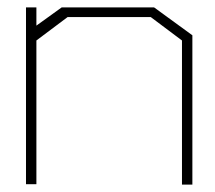

<svg xmlns="http://www.w3.org/2000/svg" viewBox="-20 -497 578 517"><path d="M470 0V-388L386 -451H162L78 -388V-1H50V-477H78V-428L146 -477H395L498 -402V0Z"/></svg>

Font: Turret Road ExtraLight
Style: Regular
Weight: 275
Designer: Noponies
Foundry: Noponies
Version: Version 1.001; ttfautohint (v1.8)